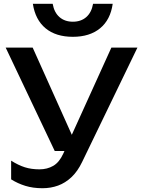

<svg xmlns="http://www.w3.org/2000/svg" viewBox="-20 -818 755 1017"><path d="M205 179Q155 179 114.5 166.5Q74 154 39 132V33Q77 57 111.5 68Q146 79 189 79Q230 79 262 60.5Q294 42 315 -4L570 -566H708L415 40Q391 90 358.5 120.5Q326 151 287.5 165Q249 179 205 179ZM270 -18 10 -566H153L399 -18ZM366 -623Q276 -623 221.5 -668Q167 -713 154 -798H259Q267 -752 295 -727.5Q323 -703 366 -703Q409 -703 437 -727.5Q465 -752 473 -798H577Q565 -713 510 -668Q455 -623 366 -623Z"/></svg>

Font: Bounded
Style: Regular
Weight: 400
Designer: Vlad Churkin
Version: Version 1.0